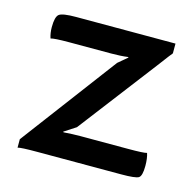

<svg xmlns="http://www.w3.org/2000/svg" viewBox="-69 -472 559 547"><g transform="rotate(15 210.0 -198.5)"><path d="M26.9 -22 238.3 -303.7 265.6 -326.7 264.6 -328.1Q243.2 -325.2 214.8 -325.2H91.8Q47.4 -325.2 37.1 -321.8Q32.2 -336.4 32.2 -354Q32.2 -384.8 42 -392.3Q51.8 -399.9 91.8 -399.9H271H384.8V-371.1Q383.3 -370.1 351.1 -327.1L175.3 -97.2L140.6 -74.7L142.1 -73.2Q169.9 -75.2 189.9 -75.2H332Q378.4 -75.2 387.2 -78.1Q392.1 -63.5 392.1 -41Q392.1 -11.2 382.8 -5.6Q373.5 0 332 0H84Q35.6 0 26.9 2.9Z"/></g></svg>

Font: Nikodecs
Style: Medium
Weight: 500
Version: Version 0.29